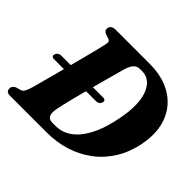

<svg xmlns="http://www.w3.org/2000/svg" viewBox="-161 -903 1107 1107"><g transform="rotate(45 392.5 -350.0)"><path d="M54.1 -350.8Q57.6 -360.5 66.1 -366.6Q74.7 -372.7 84.7 -372.7H429Q439.9 -372.7 444.4 -366.6Q449 -360.5 445.9 -350.8Q442.8 -340.3 434.3 -334.4Q425.8 -328.5 415.2 -328.5H70.2Q60.2 -328.5 55.6 -334.4Q51 -340.3 54.1 -350.8ZM8.9 -27.7Q8.9 -38.6 16.2 -47.2Q23.6 -55.9 35.9 -60.1L60.6 -66.6Q68.9 -69.2 74.8 -74.8Q80.7 -80.5 86.2 -92.8Q91.6 -105.1 98.6 -127.4Q104.3 -148.9 113.4 -182Q122.4 -215.1 133.1 -255.2Q143.7 -295.3 154.9 -338.2Q166.1 -381.1 177.1 -422.7Q188.1 -464.4 197.2 -500.2Q206.2 -536.1 212.7 -562.6Q219.1 -589.1 221.6 -601Q225.2 -615.6 221.8 -623.3Q218.4 -630.9 207.2 -634.2L184.3 -641.4Q173.4 -645.8 167.8 -651.8Q162.2 -657.8 162.2 -667.6Q162.2 -682.4 172.7 -691.2Q183.1 -700 203.1 -700H482Q559.1 -700 620.2 -675.4Q681.3 -650.7 721.5 -604.2Q761.7 -557.7 776.5 -491.9Q791.4 -426.1 775.3 -343.4Q759.2 -260.1 719.4 -195.9Q679.6 -131.6 621.7 -88.2Q563.8 -44.8 492.7 -22.4Q421.7 0 342.1 0H42.9Q22.8 0 15.8 -7.9Q8.9 -15.8 8.9 -27.7ZM351.1 -62.5Q387.3 -62.5 421.4 -78.6Q455.5 -94.8 485.3 -129.2Q515 -163.6 538.7 -217.2Q562.4 -270.8 577.6 -346.1Q593.6 -421.9 591.8 -477.1Q589.9 -532.3 574.7 -568.1Q559.4 -603.9 535.3 -621.4Q511.2 -638.9 482.3 -638.9H461.3Q440.3 -638.9 425.7 -624.9Q411.1 -610.9 400.5 -578.1Q396.7 -564.7 389.4 -538.2Q382.2 -511.7 372.6 -476.7Q363.1 -441.7 352.2 -402.2Q341.4 -362.6 330.8 -322.3Q320.2 -282.1 310.8 -245.3Q301.4 -208.5 294.6 -179Q287.8 -149.6 284.8 -131.9Q278.4 -96.2 288.3 -79.3Q298.2 -62.5 324.1 -62.5Z"/></g></svg>

Font: Fraunces
Style: Italic
Weight: 900
Italic angle: -16°
Version: Version 1.000;[0bf87f6ff]